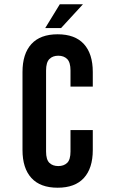

<svg xmlns="http://www.w3.org/2000/svg" viewBox="-20 -868 533 896"><path d="M413 -261V-168Q413 -83 371.5 -37.5Q330 8 249 8Q168 8 126.5 -37.5Q85 -83 85 -168V-532Q85 -617 126.5 -662.5Q168 -708 249 -708Q330 -708 371.5 -662.5Q413 -617 413 -532V-464H309V-539Q309 -577 293.5 -592.5Q278 -608 252 -608Q226 -608 210.5 -592.5Q195 -577 195 -539V-161Q195 -123 210.5 -108Q226 -93 252 -93Q278 -93 293.5 -108Q309 -123 309 -161V-261ZM367 -848 265 -737H191L259 -848Z"/></svg>

Font: Bebas Neue Bold
Style: Regular
Weight: 700
Designer: Ryoichi Tsunekawa & LGV (GE)
Foundry: Free Software Foundation, Inc.
Version: Version 1.003 August 13, 2016